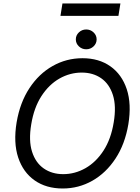

<svg xmlns="http://www.w3.org/2000/svg" viewBox="-20 -1071 801 1101"><path d="M715.9 -358Q696.7 -244.3 642.4 -161.8Q588.1 -79.2 509.6 -34.6Q431.1 9.9 339.5 9.9Q245 9.9 178.8 -36.4Q112.6 -82.7 84.3 -167.8Q56.1 -252.8 75.3 -369.3Q94.5 -483 148.8 -565.5Q203.1 -648.1 282 -692.6Q360.8 -737.2 453.1 -737.2Q546.9 -737.2 612.7 -690.9Q678.6 -644.5 706.9 -559.5Q735.1 -474.4 715.9 -358ZM632.1 -369.3Q647.7 -462.4 627.5 -525.9Q607.2 -589.5 560.4 -622.2Q513.5 -654.8 448.9 -654.8Q381.4 -654.8 321 -620.6Q260.7 -586.3 217.7 -520.1Q174.7 -453.8 159.1 -358Q143.5 -264.9 163.7 -201.3Q183.9 -137.8 230.8 -105.1Q277.7 -72.4 342.3 -72.4Q409.8 -72.4 470.2 -106.7Q530.5 -141 573.5 -207.2Q616.5 -273.4 632.1 -369.3ZM474.4 -788.4Q449.9 -788.4 432.4 -805Q414.8 -821.7 414.8 -845.2Q414.8 -868.6 432.4 -885.3Q449.9 -902 474.4 -902Q498.9 -902 516.5 -885.3Q534.1 -868.6 534.1 -845.2Q534.1 -821.7 516.5 -805Q498.9 -788.4 474.4 -788.4ZM670.5 -1051.1 659.1 -980.1H326.7L338.1 -1051.1Z"/></svg>

Font: Inter UI
Style: Italic
Weight: 400
Italic angle: -9.39999°
Designer: Rasmus Andersson
Foundry: rsms
Version: 3.2;8d6f07862